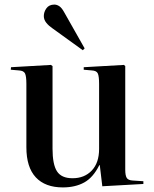

<svg xmlns="http://www.w3.org/2000/svg" viewBox="-20 -803 672 837"><path d="M254 14Q177 14 136 -30Q95 -74 95 -161V-437Q95 -471 89 -483Q83 -495 62 -496L27 -499L28 -510L202 -520L209 -515V-155Q209 -86 228.5 -56Q248 -26 296 -26Q348 -26 380 -59.5Q412 -93 412 -154V-437Q412 -470 406.5 -482.5Q401 -495 380 -496L345 -499V-510L520 -520L526 -515V-63Q526 -38 532.5 -27.5Q539 -17 559 -16L605 -13V-1L426 9L415 -83H413Q386 -29 347 -7.5Q308 14 254 14ZM341 -584 208 -680Q193 -690 182 -703.5Q171 -717 171 -733Q171 -751 182.5 -767Q194 -783 217 -783Q228 -783 238.5 -776Q249 -769 259 -751L349 -592Z"/></svg>

Font: Literata 72pt Medium
Style: Regular
Weight: 500
Designer: Latin by Veronika Burian and Jose Scaglione. Greek by Irene Vlachou. Cyrillic by Vera Evstafieva.
Foundry: TypeTogether
Version: Version 3.002